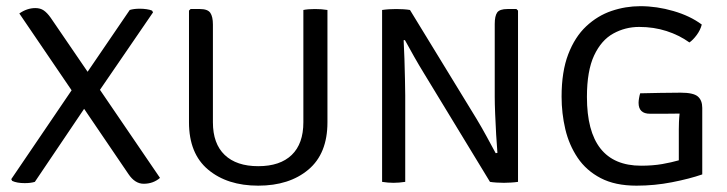

<svg xmlns="http://www.w3.org/2000/svg" viewBox="-20 -574 2296 606"><path d="M41 -531.5Q65.5 -548.5 91.5 -548.5Q107.5 -548.5 118.2 -541Q129 -533.5 140 -518L256.5 -347.5L389.5 -542.5Q402.5 -546.5 421.5 -546.5Q432 -546.5 442.5 -545Q453 -543.5 460 -540.5L463 -535L295.5 -290.5L485 -12.5Q463.5 6 433.5 6Q406 6 385.5 -24.5L245.5 -230.5L90 0Q77 4 58 4Q33.5 4 18.5 -3L15.5 -8.5L206 -289Z M1013.5 -188Q1013.5 -89 953.2 -38.5Q893 12 795 12Q697.5 12 637 -38.5Q576.5 -89 576.5 -188V-540.5L581.5 -545.5H611Q635.5 -545.5 643.8 -533.5Q652 -521.5 652 -496.5V-188Q652 -120.5 689.2 -85Q726.5 -49.5 795 -49.5Q864 -49.5 900.8 -85Q937.5 -120.5 937.5 -188V-542.5Q952 -545.5 974 -545.5Q984 -545.5 994.5 -544.8Q1005 -544 1013.5 -542.5Z M1318.5 -342Q1302.5 -368 1287.2 -395Q1272 -422 1258 -447.5L1254 -447Q1255.5 -421.5 1256.5 -388.2Q1257.5 -355 1258.2 -323.8Q1259 -292.5 1259 -273V0Q1239 3 1222 3Q1204.5 3 1186 0V-542.5Q1195.5 -544 1208 -544.8Q1220.5 -545.5 1230.5 -545.5Q1242 -545.5 1253.8 -544.8Q1265.5 -544 1274 -542.5L1484 -199Q1500 -172.5 1515.5 -144Q1531 -115.5 1544.5 -90.5L1550 -91.5Q1548 -115 1546 -148.8Q1544 -182.5 1542.8 -215.2Q1541.5 -248 1541.5 -268V-498.5Q1541.5 -523.5 1549.2 -534.5Q1557 -545.5 1581.5 -545.5H1610L1615 -540.5V0Q1605 1.5 1593 2.2Q1581 3 1570.5 3Q1559.5 3 1547.2 2.2Q1535 1.5 1526.5 0Z M2000.5 -279.5Q2032.5 -280 2064 -280.8Q2095.5 -281.5 2128.5 -281.5Q2168.5 -281.5 2182.5 -269.5Q2196.5 -257.5 2196.5 -233.5V-23.5Q2156 -9.5 2101 1.2Q2046 12 1989 12Q1921.5 12 1876 -11.8Q1830.5 -35.5 1803.2 -76Q1776 -116.5 1764.2 -166.5Q1752.5 -216.5 1752.5 -269Q1752.5 -348 1773.5 -402.8Q1794.5 -457.5 1830.2 -491Q1866 -524.5 1910.2 -539.5Q1954.5 -554.5 2001 -554.5Q2053 -554.5 2105.5 -539.2Q2158 -524 2195 -496.5Q2190.5 -479 2179 -463.5Q2167.5 -448 2156 -440Q2124 -463 2083.8 -476Q2043.5 -489 1997.5 -489Q1953.5 -489 1915.8 -468.2Q1878 -447.5 1855.2 -399Q1832.5 -350.5 1832.5 -268Q1832.5 -51 2003.5 -51Q2040.5 -51 2070.2 -56.2Q2100 -61.5 2122.5 -68V-166Q2122.5 -176 2123 -189Q2123.5 -202 2125 -215.5Q2100 -215 2076 -215Q2052 -215 2031.5 -215Q1995.5 -215 1995.5 -249.5Q1995.5 -255.5 1997 -264.2Q1998.5 -273 2000.5 -279.5Z"/></svg>

Font: Signika SC Light
Style: Regular
Weight: 300
Designer: Anna Giedryś
Foundry: Anna Giedryś
Version: Version 2.000; ttfautohint (v1.8.3) -l 8 -r 50 -G 200 -x 9 -